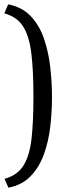

<svg xmlns="http://www.w3.org/2000/svg" viewBox="-20 -719 298 890"><path d="M18 -699Q83 -686 123 -643.5Q163 -601 184 -539.5Q205 -478 213 -407.5Q221 -337 221 -269Q221 -201 213 -132Q205 -63 183.5 -3.5Q162 56 122 97.5Q82 139 19 151L1 110Q62 93 90 46.5Q118 0 126.5 -79Q135 -158 135 -269Q135 -394 125 -474Q115 -554 86 -598Q57 -642 0 -657Z"/></svg>

Font: Faustina Light
Style: Regular
Weight: 400
Version: Version 1.200